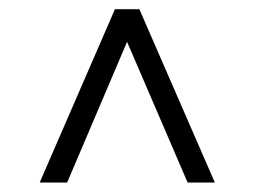

<svg xmlns="http://www.w3.org/2000/svg" viewBox="-20 -696 552 416"><path d="M246 -627H264.5L125.5 -300.5H66L229 -676H282L445.5 -300.5H386.5Z"/></svg>

Font: Newsreader 16pt Medium
Style: Regular
Weight: 500
Designer: Hugues Gentile
Foundry: Production Type
Version: Version 1.003